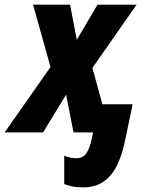

<svg xmlns="http://www.w3.org/2000/svg" viewBox="-72 -569 636 825"><path d="M285 236Q257 236 238 232Q219 228 204 222V100Q218 106 231.5 108.5Q245 111 256 111Q285 111 299.5 89Q314 67 321 32L328 0H244L212 -162L113 0H-52L145 -281L70 -549H229L258 -398L347 -549H515L325 -277L368 -121H498L464 41Q452 98 430.5 142Q409 186 373.5 211Q338 236 285 236Z"/></svg>

Font: Noto Sans Condensed ExtraBold
Style: Italic
Weight: 800
Width: 3
Italic angle: -12°
Designer: Monotype Design Team
Foundry: Monotype Imaging Inc.
Version: Version 2.013; ttfautohint (v1.8.4.7-5d5b)